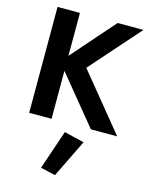

<svg xmlns="http://www.w3.org/2000/svg" viewBox="-148 -792 955 1226"><g transform="rotate(15 329.5 -179.0)"><path d="M473 -700H644L354 -372L658 0H484L224 -317V0H76V-700H224V-416ZM328 60 460 92 338 342 240 319Z"/></g></svg>

Font: Renner*
Style: Semi
Weight: 600
Version: Version 003.000 ; ttfautohint (v0.97) -l 8 -r 50 -G 200 -x 1